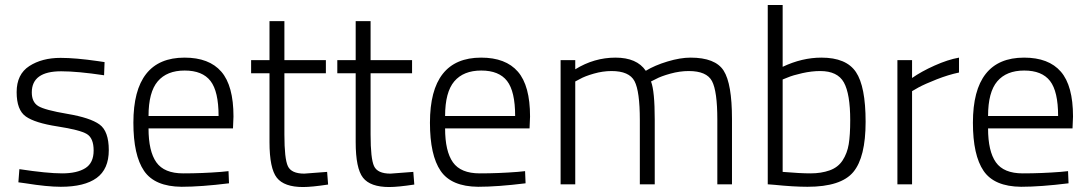

<svg xmlns="http://www.w3.org/2000/svg" viewBox="-20 -742 4388 773"><path d="M226 -455Q108 -455 108 -370Q108 -331 134 -315Q160 -299 251.5 -283.5Q343 -268 380.5 -241Q418 -214 418 -137.5Q418 -61 369 -25.5Q320 10 225 10Q170 10 83 -4L54 -8L58 -61Q170 -44 230 -44Q290 -44 323.5 -65Q357 -86 357 -136Q357 -186 329.5 -202.5Q302 -219 211.5 -233Q121 -247 84 -273Q47 -299 47 -371Q47 -443 98 -476Q149 -509 224 -509Q284 -509 374 -496L401 -492L399 -439Q292 -455 226 -455Z M870 -50 900 -53 902 -4Q789 10 711 10Q603 9 560 -54Q517 -117 517 -248Q517 -510 723 -510Q822 -510 871 -453.5Q920 -397 920 -273L918 -225H578Q578 -133 609.5 -88.5Q641 -44 717.5 -44Q794 -44 870 -50ZM578 -275H860Q860 -374 827.5 -416Q795 -458 723.5 -458Q652 -458 615 -414.5Q578 -371 578 -275Z M1292 -447H1125V-200Q1125 -103 1139 -73Q1153 -43 1205 -43L1297 -50L1301 1Q1235 11 1200 11Q1124 11 1094.5 -26.5Q1065 -64 1065 -170V-447H991V-500H1065V-657H1125V-500H1292Z M1639 -447H1472V-200Q1472 -103 1486 -73Q1500 -43 1552 -43L1644 -50L1648 1Q1582 11 1547 11Q1471 11 1441.5 -26.5Q1412 -64 1412 -170V-447H1338V-500H1412V-657H1472V-500H1639Z M2064 -50 2094 -53 2096 -4Q1983 10 1905 10Q1797 9 1754 -54Q1711 -117 1711 -248Q1711 -510 1917 -510Q2016 -510 2065 -453.5Q2114 -397 2114 -273L2112 -225H1772Q1772 -133 1803.5 -88.5Q1835 -44 1911.5 -44Q1988 -44 2064 -50ZM1772 -275H2054Q2054 -374 2021.5 -416Q1989 -458 1917.5 -458Q1846 -458 1809 -414.5Q1772 -371 1772 -275Z M2296 0H2237V-500H2296V-463Q2372 -510 2458 -510Q2544 -510 2580 -457Q2616 -479 2667.5 -494.5Q2719 -510 2760 -510Q2860 -510 2893.5 -457.5Q2927 -405 2927 -263V0H2868V-260Q2868 -375 2846.5 -415.5Q2825 -456 2753 -456Q2717 -456 2679 -445.5Q2641 -435 2621 -424L2601 -414Q2616 -376 2616 -260V0H2556V-258Q2556 -375 2534.5 -415.5Q2513 -456 2442 -456Q2407 -456 2370.5 -445.5Q2334 -435 2315 -424L2296 -414Z M3287 -510Q3387 -510 3426 -452Q3465 -394 3465 -251.5Q3465 -109 3415.5 -49.5Q3366 10 3231 10Q3175 10 3097 2L3071 0V-722H3131V-473Q3209 -510 3287 -510ZM3131 -50Q3201 -44 3243.5 -44Q3286 -44 3320 -56Q3354 -68 3372.5 -96.5Q3391 -125 3397 -161.5Q3403 -198 3403 -258Q3403 -364 3377.5 -410Q3352 -456 3282 -456Q3248 -456 3210 -447.5Q3172 -439 3151 -430L3131 -422Z M3593 0V-500H3652V-428Q3689 -454 3742.5 -478Q3796 -502 3841 -510V-450Q3798 -441 3751 -422.5Q3704 -404 3678 -390L3652 -375V0Z M4250 -50 4280 -53 4282 -4Q4169 10 4091 10Q3983 9 3940 -54Q3897 -117 3897 -248Q3897 -510 4103 -510Q4202 -510 4251 -453.5Q4300 -397 4300 -273L4298 -225H3958Q3958 -133 3989.5 -88.5Q4021 -44 4097.5 -44Q4174 -44 4250 -50ZM3958 -275H4240Q4240 -374 4207.5 -416Q4175 -458 4103.5 -458Q4032 -458 3995 -414.5Q3958 -371 3958 -275Z"/></svg>

Font: Titillium Web Light
Style: Regular
Weight: 300
Version: Version 1.002;PS 57.000;hotconv 1.0.70;makeotf.lib2.5.55311